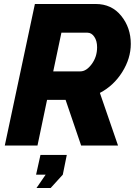

<svg xmlns="http://www.w3.org/2000/svg" viewBox="-20 -730 687 963"><path d="M4 0 155 -710H460Q540 -710 588 -650.5Q636 -591 636 -510Q636 -437 593 -368.5Q550 -300 481 -264L572 0H387L309 -229H216L168 0ZM383 -372Q413 -372 440 -408.5Q467 -445 467 -493Q467 -525 453 -545.5Q439 -566 419 -566H288L247 -372ZM163 213 209 146H161L183 47H315L295 146L234 213Z"/></svg>

Font: Raleway-v4020 ExtraBold
Style: Italic
Weight: 800
Italic angle: -12°
Designer: Matt McInerney, Pablo Impallari, Rodrigo Fuenzalida
Foundry: Matt McInerney, Pablo Impallari, Rodrigo Fuenzalida
Version: Version 4.020;PS 004.020;hotconv 1.0.88;makeotf.lib2.5.64775